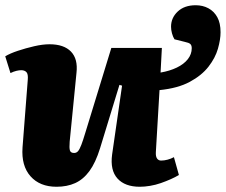

<svg xmlns="http://www.w3.org/2000/svg" viewBox="-21 -699 862 733"><path d="M195 14Q131 14 95.5 -26Q60 -66 65 -136L85 -394Q87 -416 80 -423.5Q73 -431 60 -431Q52 -431 41.5 -428.5Q31 -426 19 -420L-1 -484Q17 -495 47 -505Q77 -515 109.5 -522.5Q142 -530 168 -530Q223 -530 250 -502Q277 -474 271 -421L245 -158Q243 -134 246 -124.5Q249 -115 262 -115Q271 -115 277 -122Q283 -129 289.5 -146Q296 -163 305 -193L404 -516H597L592 -422Q627 -428 654 -441Q681 -454 696 -473Q711 -492 711 -515Q711 -526 705.5 -531Q700 -536 685 -539L645 -549Q639 -559 635.5 -572Q632 -585 632 -597Q632 -631 657.5 -655Q683 -679 726 -679Q753 -679 774.5 -667.5Q796 -656 808.5 -633.5Q821 -611 821 -576Q821 -548 811 -513Q801 -478 775 -444.5Q749 -411 703.5 -386.5Q658 -362 588 -355L574 -118Q573 -102 578.5 -94Q584 -86 594 -86Q606 -86 619 -89.5Q632 -93 643 -99L662 -31Q649 -23 631 -15Q613 -7 593 0Q573 7 552 10.5Q531 14 513 14Q456 14 427.5 -17.5Q399 -49 407 -109L445 -372L435 -375L361 -133Q344 -78 320.5 -46Q297 -14 266 0Q235 14 195 14Z"/></svg>

Font: Literata 18pt ExtraBold
Style: Italic
Weight: 800
Italic angle: -2°
Designer: Latin by Veronika Burian and Jose Scaglione. Greek by Irene Vlachou. Cyrillic by Vera Evstafieva
Foundry: TypeTogether
Version: Version 3.103;gftools[0.9.29]